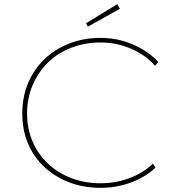

<svg xmlns="http://www.w3.org/2000/svg" viewBox="-20 -892 851 922"><path d="M463 10Q381 10 312 -16.5Q243 -43 192 -91Q141 -139 114 -204Q87 -269 87 -347Q87 -426 114.5 -492Q142 -558 192 -606.5Q242 -655 311.5 -682.5Q381 -710 463 -710Q520 -710 570.5 -695.5Q621 -681 664 -655.5Q707 -630 740 -595L725 -576Q694 -611 653.5 -635.5Q613 -660 565 -674Q517 -688 463 -688Q387 -688 321.5 -662.5Q256 -637 209.5 -591Q163 -545 136.5 -482.5Q110 -420 110 -347Q110 -275 136 -213.5Q162 -152 209.5 -107Q257 -62 321.5 -37Q386 -12 463 -12Q514 -12 559.5 -23.5Q605 -35 644 -55.5Q683 -76 714 -106L727 -87Q695 -57 654 -35.5Q613 -14 564.5 -2Q516 10 463 10ZM402 -764 393 -780 543 -872 556 -850Z"/></svg>

Font: Lexend Exa Thin
Style: Regular
Weight: 250
Designer: Bonnie Shaver-Troup, Thomas Jockin
Foundry: Lexend
Version: Version 1.007